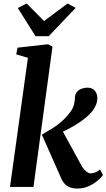

<svg xmlns="http://www.w3.org/2000/svg" viewBox="-20 -1066 607 1095"><path d="M37.1 0 139.2 -736.3 72.4 -756 80.1 -794.1 254.2 -813.6 279.4 -800.2 170.8 0ZM421.1 9.3Q396.6 9.3 378.8 2.5Q361 -4.3 349.2 -17.2Q337.4 -30 329.7 -47.4L218.7 -298Q246 -314.5 272.5 -330.2Q299.1 -345.8 326.1 -368.3Q353.1 -390.8 380.7 -426.8Q394.8 -445.6 400.7 -465.3Q406.5 -485.1 407.1 -506.1Q407.8 -529.2 419.4 -542.3Q431 -555.4 447.4 -560.8Q463.8 -566.1 478.3 -566.1Q505.3 -566.1 520 -549.5Q534.7 -532.8 534.9 -509.7Q535.5 -487.2 527.8 -468.8Q520 -450.4 509.1 -435.9Q491.7 -413 466 -392.3Q440.3 -371.5 411.7 -354.2Q383.1 -336.9 355.9 -323.3Q328.8 -309.8 307.8 -300.5L321.6 -346.6L444.5 -121.9Q456.8 -100.3 471.5 -88.7Q486.1 -77.2 498.3 -77.2Q507.6 -77.2 522.2 -82.3Q536.9 -87.3 551 -99.5L567.3 -67.1Q558.7 -54.8 537.8 -36.7Q516.9 -18.6 487.1 -4.7Q457.4 9.3 421.1 9.3ZM182.6 -859.6 81.5 -1020.3 132 -1046.1Q157 -1021 181.8 -996Q206.7 -971 231.3 -945.9Q264.9 -971 298.4 -996Q331.8 -1021 365.4 -1046.1L411.4 -1021L257.9 -859.6Z"/></svg>

Font: Merriweather Light
Style: Italic
Weight: 300
Italic angle: -7.8°
Designer: Eben Sorkin
Foundry: Eben Sorkin
Version: Version 2.101